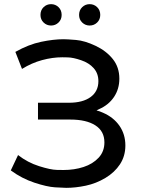

<svg xmlns="http://www.w3.org/2000/svg" viewBox="-20 -897 682 925"><path d="M32 -76 67 -150Q113 -114 168.5 -96.5Q224 -79 253.5 -78.5Q283 -78 286 -78Q338 -78 382.5 -92.5Q427 -107 455 -137Q483 -167 483 -211Q483 -265 439.5 -293Q396 -321 319 -321H163V-402H312Q379 -402 416.5 -429.5Q454 -457 454 -506Q454 -543 431.5 -568.5Q409 -594 370.5 -607Q332 -620 307 -620.5Q282 -621 280 -621Q233 -621 183 -607.5Q133 -594 86 -565L54 -647Q118 -683 178 -695.5Q238 -708 286 -708Q304 -708 346 -704.5Q388 -701 440 -676.5Q492 -652 523.5 -612.5Q555 -573 555 -518Q555 -468 529 -429.5Q503 -391 457 -371Q451 -368 445 -365Q461 -361 476 -354Q527 -332 555.5 -291Q584 -250 584 -196Q584 -145 558 -105.5Q532 -66 487.5 -39.5Q443 -13 393.5 -2.5Q344 8 299 8Q284 8 245 5.5Q206 3 145.5 -17Q85 -37 32 -76ZM412 -774Q391 -774 376 -788.5Q361 -803 361 -825Q361 -848 376 -862.5Q391 -877 412 -877Q433 -877 448 -862.5Q463 -848 463 -825Q463 -803 448 -788.5Q433 -774 412 -774ZM226 -774Q205 -774 190 -788.5Q175 -803 175 -825Q175 -848 190 -862.5Q205 -877 226 -877Q247 -877 262 -862.5Q277 -848 277 -825Q277 -803 262 -788.5Q247 -774 226 -774Z"/></svg>

Font: Montserrat Z Med
Style: Regular
Weight: 500
Designer: Julieta Ulanovsky
Foundry: Julieta Ulanovsky
Version: Version 8.000